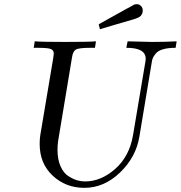

<svg xmlns="http://www.w3.org/2000/svg" viewBox="-20 -882 870 924"><path d="M142.1 -651.9Q143.1 -656.7 145 -668Q147 -679.2 147 -683.1Q183.1 -680.2 293.9 -680.2Q406.7 -680.2 441.9 -683.1L437 -651.9H415Q358.9 -651.9 345 -643.3Q331.1 -634.8 327.1 -608.9L259.8 -204.1Q256.8 -186 256.8 -160.2Q256.8 -114.3 271.5 -81.5Q286.1 -48.8 309.1 -34.4Q332 -20 351.1 -14.4Q370.1 -8.8 389.2 -8.8Q466.3 -8.8 534.7 -69.3Q603 -129.9 620.1 -231L678.2 -576.2Q681.2 -592.3 681.2 -599.1Q681.2 -652.3 587.9 -651.9L594.2 -683.1Q684.1 -680.2 710.9 -680.2Q772.9 -680.2 830.1 -683.1L825.2 -651.9Q789.1 -651.9 765.1 -645Q741.2 -638.2 730.2 -625Q719.2 -611.8 715.6 -603Q711.9 -594.2 710 -580.1L650.9 -225.1Q634.8 -126 557.9 -52Q481 22 386.2 22Q296.4 22 233.6 -36.6Q170.9 -95.2 170.9 -189Q170.9 -212.9 173.8 -231L235.8 -600.1L238.8 -624Q238.8 -640.1 224.9 -646Q210.9 -651.9 163.1 -651.9ZM455.1 -765.1Q621.1 -857.9 627.9 -860.8Q632.8 -861.8 639.2 -861.8Q650.4 -861.8 658.7 -853Q667 -844.2 667 -831.1Q667 -823.2 664.1 -816.7Q661.1 -810.1 657.5 -805.9Q653.8 -801.8 647 -798.3Q640.1 -794.9 636 -793.5Q631.8 -792 624.5 -789.6Q617.2 -787.1 616.2 -787.1Q563 -772 526.6 -761Q490.2 -750 478.5 -746.6Q466.8 -743.2 460.9 -741.2Z"/></svg>

Font: CMU Serif Extra
Style: RomanSlanted
Weight: 500
Italic angle: -9.46001°
Version: Version 0.7.0